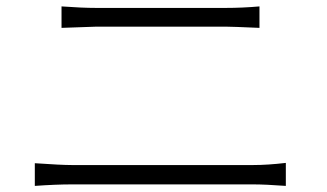

<svg xmlns="http://www.w3.org/2000/svg" viewBox="-20 -660 1040 611"><path d="M90.8 -68.4V-140.6Q174.8 -134.8 208 -134.8H786.1Q832 -134.8 889.6 -141.6V-68.4Q824.2 -73.2 786.1 -73.2H208Q158.2 -73.2 90.8 -68.4ZM175.8 -571.3V-639.6Q241.2 -634.8 286.1 -634.8H698.2Q751 -634.8 805.7 -639.6V-571.3Q717.8 -575.2 698.2 -575.2H287.1Q280.3 -575.2 175.8 -571.3Z"/></svg>

Font: GenEi LateGo v2
Style: Medium
Weight: 500
Designer: o_tamon (Modified)
Foundry: o_tamon / Adobe Systems Incorporated / FONT 910 / Philipp H. Poll
Version: Version 2.1;Original Version 1.004